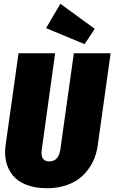

<svg xmlns="http://www.w3.org/2000/svg" viewBox="-20 -978 606 1017"><path d="M299.8 -958 481.9 -825.2 428.2 -744.1 224.1 -829.1ZM565.9 -695.8 497.1 -204.1Q490.2 -156.7 469.7 -116.7Q449.2 -76.7 416.5 -46.1Q383.8 -15.6 335.7 1.7Q287.6 19 229 19Q166.5 19 120.1 1Q73.7 -17.1 47.9 -48.8Q22 -80.6 12.5 -121.3Q2.9 -162.1 9.8 -210L78.1 -695.8H272L201.2 -185.1Q192.4 -123 241.2 -123Q290.5 -123 299.8 -187L371.1 -695.8Z"/></svg>

Font: Fira Sans Compressed Heavy
Style: Italic
Weight: 900
Width: 3
Italic angle: -8°
Designer: Carrois Corporate & Edenspiekermann AG
Foundry: Carrois Corporate GbR & Edenspiekermann AG
Version: Version 4.203;PS 004.203;hotconv 1.0.88;makeotf.lib2.5.64775